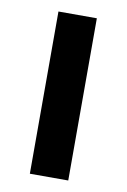

<svg xmlns="http://www.w3.org/2000/svg" viewBox="-65 -549 390 591"><g transform="rotate(10 130.0 -253.5)"><path d="M190 0H70V-507H190Z"/></g></svg>

Font: Hind Colombo SemiBold
Style: Regular
Weight: 600
Designer: Jyotish Sonowal, Aditi Pimprikar
Foundry: Indian Type Foundry
Version: Version 1.000;PS 1.0;hotconv 1.0.86;makeotf.lib2.5.63406; tt